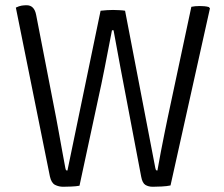

<svg xmlns="http://www.w3.org/2000/svg" viewBox="-20 -709 854 733"><path d="M40.5 -680Q53 -686 62.5 -687.5Q72 -689 81.5 -689Q111 -689 118 -652L194.5 -258.5Q198.5 -237.5 205 -201.5Q211.5 -165.5 218.2 -128.5Q225 -91.5 229.5 -67.5Q231 -60.5 232.5 -59.2Q234 -58 237.5 -58L364 -668Q374.5 -669.5 388.5 -670.2Q402.5 -671 411.5 -671Q421 -671 435.5 -670.2Q450 -669.5 457.5 -668L573 -67.5Q574.5 -61 576 -59.5Q577.5 -58 581 -58Q586.5 -90.5 594 -129Q601.5 -167.5 608.5 -202.5Q615.5 -237.5 620 -258.5L710.5 -683Q724 -686 743 -686Q751 -686 760.2 -685.2Q769.5 -684.5 777.5 -682L781.5 -677L631 -1Q617 2 596.8 3Q576.5 4 563 4Q547 4 535.2 -3Q523.5 -10 519 -34.5L461.5 -337Q453.5 -379.5 440.2 -448.8Q427 -518 413.5 -593.5H407.5Q393 -518 379.5 -449.5Q366 -381 356 -337L283.5 0Q270.5 2.5 251.8 3.2Q233 4 221 4Q204.5 4 190.2 -3.2Q176 -10.5 170.5 -35.5Z"/></svg>

Font: Signika Negative SC Light
Style: Regular
Weight: 300
Designer: Anna Giedryś
Foundry: Anna Giedryś
Version: Version 2.000; ttfautohint (v1.8.3) -l 8 -r 50 -G 200 -x 9 -